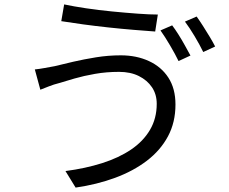

<svg xmlns="http://www.w3.org/2000/svg" viewBox="-20 -805 1040 871"><path d="M691 -334Q691 -377 669.5 -409Q648 -441 610 -460Q572 -479 520 -479Q463 -479 411.5 -470Q360 -461 318.5 -449Q277 -437 248 -428Q224 -422 202.5 -413.5Q181 -405 163 -398L138 -490Q158 -492 182.5 -496.5Q207 -501 229 -505Q265 -514 312.5 -525Q360 -536 415.5 -545Q471 -554 528 -554Q599 -554 655.5 -528Q712 -502 744 -452.5Q776 -403 776 -331Q776 -250 742 -186.5Q708 -123 646.5 -76Q585 -29 502.5 1.5Q420 32 323 46L277 -29Q368 -41 443.5 -65Q519 -89 574.5 -126.5Q630 -164 660.5 -216Q691 -268 691 -334ZM271 -785Q313 -776 370 -767.5Q427 -759 488.5 -753Q550 -747 605 -743Q660 -739 696 -739L684 -662Q643 -665 587.5 -669.5Q532 -674 472 -680.5Q412 -687 356.5 -694.5Q301 -702 258 -709ZM761 -690Q774 -673 789.5 -648.5Q805 -624 819 -598.5Q833 -573 844 -553L790 -528Q775 -559 751.5 -599Q728 -639 708 -667ZM872 -730Q885 -712 901 -687Q917 -662 932 -637Q947 -612 956 -594L902 -569Q886 -602 863 -640.5Q840 -679 819 -707Z"/></svg>

Font: Noto Sans TC
Style: Regular
Weight: 400
Designer: Ryoko NISHIZUKA  (kana, bopomofo & ideographs); Paul D. Hunt (Latin, Greek & Cyrillic); Sandoll Communications , Soo-you
Foundry: Adobe
Version: Version 2.004-H2;hotconv 1.0.118;makeotfexe 2.5.65603